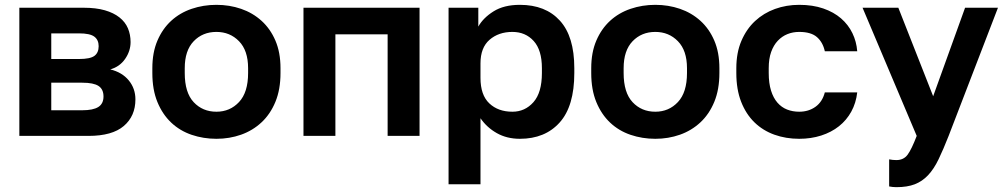

<svg xmlns="http://www.w3.org/2000/svg" viewBox="-20 -562 4157 794"><path d="M60 -530H326Q377 -530 413.5 -519.5Q450 -509 474 -490Q498 -471 509 -445Q520 -419 520 -388Q520 -351 497.5 -318.5Q475 -286 436 -275Q485 -263 512.5 -229.5Q540 -196 540 -151Q540 -82 492 -41Q444 0 346 0H60ZM320 -106Q365 -106 386.5 -119.5Q408 -133 408 -163Q408 -193 387.5 -206.5Q367 -220 320 -220H192V-106ZM307 -318Q353 -318 370.5 -331Q388 -344 388 -371Q388 -397 370 -410.5Q352 -424 307 -424H192V-318Z M875 12Q821 12 772.5 -4.5Q724 -21 688 -55Q652 -89 631 -140Q610 -191 610 -260V-280Q610 -345 631 -394Q652 -443 688 -476Q724 -509 772.5 -525.5Q821 -542 875 -542Q929 -542 977 -525.5Q1025 -509 1061.5 -476Q1098 -443 1119 -394Q1140 -345 1140 -280V-260Q1140 -192 1119 -141Q1098 -90 1061.5 -56Q1025 -22 977 -5Q929 12 875 12ZM875 -100Q931 -100 968.5 -140Q1006 -180 1006 -260V-280Q1006 -353 968.5 -391.5Q931 -430 875 -430Q818 -430 781 -391.5Q744 -353 744 -280V-260Q744 -179 781 -139.5Q818 -100 875 -100Z M1235 -530H1715V0H1583V-420H1367V0H1235Z M1835 -530H1958V-452Q1978 -488 2021 -515Q2064 -542 2130 -542Q2236 -542 2295.5 -476.5Q2355 -411 2355 -280V-260Q2355 -123 2294.5 -55.5Q2234 12 2130 12Q2076 12 2034.5 -11.5Q1993 -35 1967 -73V200H1835ZM2099 -100Q2151 -100 2186 -139.5Q2221 -179 2221 -260V-280Q2221 -355 2187 -392.5Q2153 -430 2099 -430Q2042 -430 2004.5 -397.5Q1967 -365 1967 -300V-240Q1967 -169 2003.5 -134.5Q2040 -100 2099 -100Z M2690 12Q2636 12 2587.5 -4.5Q2539 -21 2503 -55Q2467 -89 2446 -140Q2425 -191 2425 -260V-280Q2425 -345 2446 -394Q2467 -443 2503 -476Q2539 -509 2587.5 -525.5Q2636 -542 2690 -542Q2744 -542 2792 -525.5Q2840 -509 2876.5 -476Q2913 -443 2934 -394Q2955 -345 2955 -280V-260Q2955 -192 2934 -141Q2913 -90 2876.5 -56Q2840 -22 2792 -5Q2744 12 2690 12ZM2690 -100Q2746 -100 2783.5 -140Q2821 -180 2821 -260V-280Q2821 -353 2783.5 -391.5Q2746 -430 2690 -430Q2633 -430 2596 -391.5Q2559 -353 2559 -280V-260Q2559 -179 2596 -139.5Q2633 -100 2690 -100Z M3285 12Q3230 12 3182.5 -5Q3135 -22 3100 -56Q3065 -90 3045 -141Q3025 -192 3025 -260V-280Q3025 -344 3046 -393Q3067 -442 3102.5 -475Q3138 -508 3185 -525Q3232 -542 3285 -542Q3341 -542 3384.5 -527Q3428 -512 3458 -486Q3488 -460 3505 -425Q3522 -390 3525 -350H3391Q3383 -387 3358.5 -408.5Q3334 -430 3285 -430Q3259 -430 3236.5 -421Q3214 -412 3196.5 -393.5Q3179 -375 3169 -347Q3159 -319 3159 -280V-260Q3159 -218 3168.5 -187.5Q3178 -157 3195 -137.5Q3212 -118 3235 -109Q3258 -100 3285 -100Q3324 -100 3352.5 -120.5Q3381 -141 3391 -180H3525Q3520 -136 3500.5 -100.5Q3481 -65 3449.5 -40Q3418 -15 3376 -1.5Q3334 12 3285 12Z M3687 212Q3672 212 3657 209V97Q3672 100 3687 100Q3717 100 3733.5 77.5Q3750 55 3771 0L3547 -530H3695L3839 -164L3971 -530H4107L3903 0Q3881 56 3861.5 96.5Q3842 137 3818 162.5Q3794 188 3763 200Q3732 212 3687 212Z"/></svg>

Font: Golos Text DemiBold
Style: Regular
Weight: 600
Designer: A.Korolkova, Vitaly Kuzmin
Foundry: ParaType Ltd
Version: Version 2.002